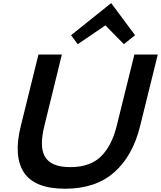

<svg xmlns="http://www.w3.org/2000/svg" viewBox="-20 -1143 984 1173"><path d="M805 -928 737 -873 624 -988 455 -873 414 -928 658 -1123H660ZM836 -373Q791 -190 677.5 -90Q564 10 378 10Q192 10 126.5 -89Q61 -188 107 -373L215 -810H358L251 -374Q236 -313 236 -266Q236 -219 254 -187Q272 -155 310.5 -138.5Q349 -122 410 -122Q530 -122 596.5 -187Q663 -252 693 -374L801 -810H944Z"/></svg>

Font: TypoPRO Sinkin Sans
Style: 600 SemiBold Italic
Weight: 600
Italic angle: -112°
Designer: Keith Bates
Foundry: K-Type
Version: Sinkin Sans (version 1.0)  by Keith Bates   •   © 2014   www